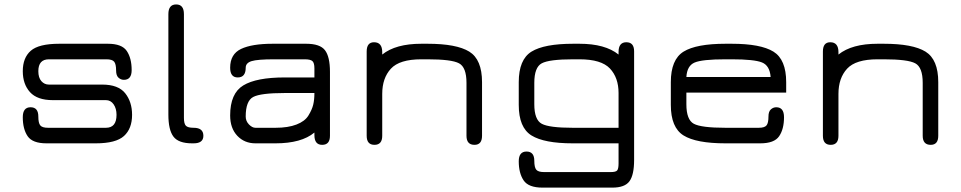

<svg xmlns="http://www.w3.org/2000/svg" viewBox="-20 -648 4345 868"><path d="M190.4 0Q127 0 105 -32.2Q83 -64.5 83 -118.2Q83 -163.1 118.2 -163.1Q153.3 -163.1 153.3 -121.1Q153.3 -91.8 162.1 -81.1Q170.9 -70.3 197.3 -70.3H459Q506.8 -70.3 506.8 -128.9Q506.8 -157.2 493.7 -176.3Q480.5 -195.3 459 -195.3H218.8Q148.4 -195.3 115.7 -231.4Q83 -267.6 83 -326.2Q83 -386.7 119.1 -418.5Q155.3 -450.2 248 -450.2H467.8Q531.2 -450.2 553.2 -417.5Q575.2 -384.8 575.2 -331.1Q575.2 -287.1 540 -287.1Q526.4 -287.1 515.6 -296.9Q504.9 -306.6 504.9 -329.1Q504.9 -358.4 496.1 -369.1Q487.3 -379.9 460.9 -379.9H201.2Q153.3 -379.9 153.3 -326.2Q153.3 -296.9 167 -281.2Q180.7 -265.6 201.2 -265.6H442.4Q514.6 -265.6 545.9 -226.6Q577.1 -187.5 577.1 -128.9Q577.1 -66.4 540.5 -33.2Q503.9 0 413.1 0Z M855.5 0H848.6Q787.1 0 764.2 -30.3Q741.2 -60.5 741.2 -129.9V-584Q741.2 -627.9 776.4 -627.9Q811.5 -627.9 811.5 -584V-115.2Q811.5 -88.9 820.3 -79.6Q829.1 -70.3 855.5 -70.3Q899.4 -70.3 899.4 -34.2Q899.4 0 855.5 0Z M1267.6 -297.9H1401.4V-338.9Q1401.4 -363.3 1392.6 -371.6Q1383.8 -379.9 1357.4 -379.9H1219.7Q1143.6 -379.9 1117.2 -371.6Q1090.8 -363.3 1090.8 -341.8Q1090.8 -297.9 1054.7 -297.9Q1020.5 -297.9 1020.5 -341.8Q1020.5 -403.3 1069.8 -426.8Q1119.1 -450.2 1212.9 -450.2H1364.3Q1426.8 -450.2 1449.2 -420.9Q1471.7 -391.6 1471.7 -323.2V-34.2Q1471.7 6.8 1436.5 6.8Q1401.4 6.8 1401.4 -37.1V-48.8Q1342.8 0 1225.6 0H1134.8Q1085 0 1052.7 -34.2Q1020.5 -68.4 1020.5 -126Q1020.5 -225.6 1079.6 -261.7Q1138.7 -297.9 1267.6 -297.9ZM1401.4 -227.5H1267.6Q1158.2 -227.5 1124.5 -209.5Q1090.8 -191.4 1090.8 -121.1Q1090.8 -100.6 1105.5 -85.4Q1120.1 -70.3 1134.8 -70.3H1225.6Q1282.2 -70.3 1320.3 -85Q1358.4 -99.6 1374.5 -126Q1390.6 -152.3 1396 -174.8Q1401.4 -197.3 1401.4 -227.5Z M1884.8 -379.9Q1786.1 -379.9 1747.1 -337.4Q1708 -294.9 1708 -223.6V-34.2Q1708 6.8 1672.9 6.8Q1637.7 6.8 1637.7 -34.2V-415Q1637.7 -457 1670.9 -457Q1708 -457 1708 -412.1V-401.4Q1768.6 -450.2 1884.8 -450.2H1913.1Q2043.9 -450.2 2101.6 -414.6Q2159.2 -378.9 2159.2 -276.4V-34.2Q2159.2 6.8 2125 6.8Q2088.9 6.8 2088.9 -34.2V-273.4Q2088.9 -343.8 2055.2 -361.8Q2021.5 -379.9 1913.1 -379.9Z M2846.7 75.2Q2846.7 142.6 2825.7 171.4Q2804.7 200.2 2748 200.2H2432.6Q2369.1 200.2 2347.2 167.5Q2325.2 134.8 2325.2 81.1Q2325.2 37.1 2360.4 37.1Q2395.5 37.1 2395.5 79.1Q2395.5 108.4 2404.3 119.1Q2413.1 129.9 2439.5 129.9H2741.2Q2763.7 129.9 2770 122.6Q2776.4 115.2 2776.4 90.8V0H2569.3Q2440.4 0 2382.8 -35.6Q2325.2 -71.3 2325.2 -173.8V-276.4Q2325.2 -378.9 2382.8 -414.6Q2440.4 -450.2 2571.3 -450.2H2599.6Q2715.8 -450.2 2776.4 -401.4V-413.1Q2776.4 -457 2811.5 -457Q2846.7 -457 2846.7 -416ZM2569.3 -70.3H2776.4V-227.5Q2776.4 -296.9 2737.3 -338.4Q2698.2 -379.9 2599.6 -379.9H2571.3Q2462.9 -379.9 2429.2 -361.8Q2395.5 -343.8 2395.5 -273.4V-176.8Q2395.5 -106.4 2429.2 -88.4Q2462.9 -70.3 2569.3 -70.3Z M3534.2 -276.4V-229.5H3083V-176.8Q3083 -106.4 3116.7 -88.4Q3150.4 -70.3 3259.8 -70.3H3410.2Q3436.5 -70.3 3445.3 -81.1Q3454.1 -91.8 3454.1 -121.1Q3454.1 -143.6 3464.8 -153.3Q3475.6 -163.1 3489.3 -163.1Q3524.4 -163.1 3524.4 -118.2Q3524.4 -64.5 3502.4 -32.2Q3480.5 0 3417 0H3259.8Q3127.9 0 3070.3 -35.6Q3012.7 -71.3 3012.7 -173.8V-276.4Q3012.7 -378.9 3070.3 -414.6Q3127.9 -450.2 3259.8 -450.2H3288.1Q3418.9 -450.2 3476.6 -414.6Q3534.2 -378.9 3534.2 -276.4ZM3288.1 -379.9H3259.8Q3154.3 -379.9 3120.1 -365.2Q3085.9 -350.6 3083 -299.8H3463.9Q3460 -351.6 3424.8 -365.7Q3389.6 -379.9 3288.1 -379.9Z M3947.3 -379.9Q3848.6 -379.9 3809.6 -337.4Q3770.5 -294.9 3770.5 -223.6V-34.2Q3770.5 6.8 3735.4 6.8Q3700.2 6.8 3700.2 -34.2V-415Q3700.2 -457 3733.4 -457Q3770.5 -457 3770.5 -412.1V-401.4Q3831.1 -450.2 3947.3 -450.2H3975.6Q4106.4 -450.2 4164.1 -414.6Q4221.7 -378.9 4221.7 -276.4V-34.2Q4221.7 6.8 4187.5 6.8Q4151.4 6.8 4151.4 -34.2V-273.4Q4151.4 -343.8 4117.7 -361.8Q4084 -379.9 3975.6 -379.9Z"/></svg>

Font: Jura
Style: DemiBold
Weight: 600
Version: Version 2.4